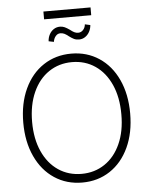

<svg xmlns="http://www.w3.org/2000/svg" viewBox="-63 -1017 840 1078"><g transform="rotate(-5 357.0 -478.0)"><path d="M357.4 9.8Q269 9.8 200.7 -35.4Q132.3 -80.6 94 -163.1Q55.7 -245.6 55.7 -353.5Q55.7 -461.9 94 -544.2Q132.3 -626.5 200.7 -671.6Q269 -716.8 357.4 -716.8Q445.3 -716.8 513.7 -671.6Q582 -626.5 620.1 -544.2Q658.2 -461.9 658.2 -353.5Q658.2 -245.1 620.1 -162.8Q582 -80.6 513.7 -35.4Q445.3 9.8 357.4 9.8ZM357.4 -668.9Q284.2 -668.9 227.1 -630.6Q169.9 -592.3 137.7 -520.8Q105.5 -449.2 105.5 -353.5Q105.5 -258.3 137.5 -187.3Q169.4 -116.2 226.6 -77.6Q283.7 -39.1 357.4 -39.1Q430.7 -39.1 487.8 -77.4Q544.9 -115.7 576.9 -187Q608.9 -258.3 608.4 -353.5Q608.4 -449.2 576.4 -520.5Q544.4 -591.8 487.5 -630.4Q430.7 -668.9 357.4 -668.9ZM409.2 -792Q392.1 -792 380.1 -797.9Q368.2 -803.7 352.5 -815.4Q339.8 -825.7 329.6 -830.8Q319.3 -835.9 306.6 -835.9Q291 -835.9 280 -822.8Q269 -809.6 266.6 -791L237.3 -796.9Q238.3 -817.4 247.6 -835Q256.8 -852.5 272.5 -862.8Q288.1 -873 307.6 -873Q322.3 -873 334.2 -867.4Q346.2 -861.8 362.3 -850.6Q375 -840.3 385.3 -835.2Q395.5 -830.1 407.2 -830.1Q423.3 -830.1 435.1 -842.8Q446.8 -855.5 448.2 -874L478.5 -867.2Q477.1 -847.2 467.8 -829.8Q458.5 -812.5 443.1 -802.2Q427.7 -792 409.2 -792ZM488.3 -921.9H222.7V-965.8H488.3Z"/></g></svg>

Font: Pretendard JP ExtraLight
Style: Regular
Weight: 200
Designer: Base glyphs from Inter by Rasmus Andersson; Hangeul glyphs from Noto Sans CJK(Source Han Sans) by Jang Soo-young and Kan
Foundry: Kil Hyung-jin
Version: Version 1.309